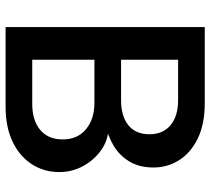

<svg xmlns="http://www.w3.org/2000/svg" viewBox="-52 -682 735 670"><g transform="rotate(90 315.0 -347.5)"><path d="M75 0V-695H340Q414 -695 464 -670.5Q514 -646 539.5 -605.5Q565 -565 565 -516Q565 -467 544 -432Q523 -397 488 -376.5Q453 -356 411 -347L428 -359Q470 -358 504.5 -333.5Q539 -309 560 -270.5Q581 -232 581 -187Q581 -134 553.5 -91.5Q526 -49 475 -24.5Q424 0 353 0ZM189 -93H343Q401 -93 434 -121Q467 -149 467 -199Q467 -251 431.5 -280.5Q396 -310 339 -310H189ZM189 -403H330Q386 -403 417.5 -428.5Q449 -454 449 -502Q449 -549 417.5 -575.5Q386 -602 330 -602H189Z"/></g></svg>

Font: Parkinsans Medium
Style: Regular
Weight: 500
Designer: Red Stone, Indian Type Foundry
Foundry: Indian Type Foundry
Version: Version 1.000